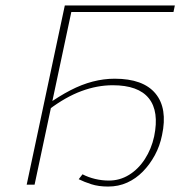

<svg xmlns="http://www.w3.org/2000/svg" viewBox="-20 -678 668 705"><path d="M78 0 218 -658H247L107 0ZM377 7Q342 7 315.5 -1.5Q289 -10 269 -20L283 -38Q304 -27 329 -21Q354 -15 380 -15Q420 -15 454 -36Q488 -57 512 -94Q536 -131 546 -177Q565 -269 526.5 -317Q488 -365 394 -365Q337 -365 279 -343.5Q221 -322 160 -276L152 -293Q197 -325 238.5 -346.5Q280 -368 320.5 -378.5Q361 -389 401 -389Q506 -389 551 -334.5Q596 -280 575 -182Q567 -142 548.5 -108Q530 -74 504.5 -48Q479 -22 447 -7.5Q415 7 377 7ZM226 -634 231 -658H622L617 -634Z"/></svg>

Font: Ysabeau Infant Thin
Style: Italic
Weight: 250
Italic angle: -12°
Designer: Christian Thalmann (Catharsis Fonts)
Version: Version 2.001;gftools[0.9.30]; featfreeze: ss01,ss02,lnum